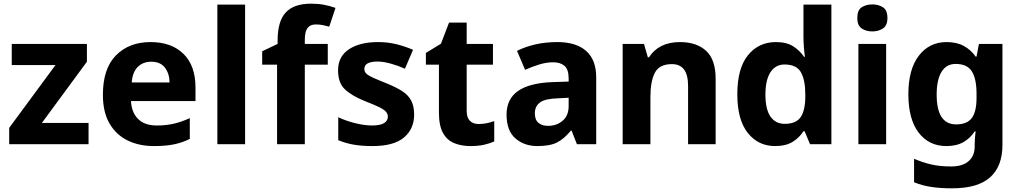

<svg xmlns="http://www.w3.org/2000/svg" viewBox="-20 -785 5549 1045"><path d="M462 0H30V-89L282 -431H44V-546H453V-449L208 -116H462Z M799 -556Q913 -556 978.5 -492Q1044 -428 1044 -308V-235H693Q696 -173 731.5 -137.5Q767 -102 834 -102Q885 -102 927 -112Q969 -122 1013 -142V-29Q973 -9 928 0.5Q883 10 818 10Q737 10 674.5 -20.5Q612 -51 576 -113Q540 -175 540 -269Q540 -412 611.5 -484Q683 -556 799 -556ZM803 -449Q758 -449 729.5 -420.5Q701 -392 697 -336H903Q902 -385 877.5 -417Q853 -449 803 -449Z M1314 0H1163V-760H1314Z M1764 -433H1639V0H1488V-433H1407V-506L1491 -546V-564Q1491 -670 1535.5 -717.5Q1580 -765 1673 -765Q1712 -765 1743.5 -759Q1775 -753 1806 -742L1772 -640Q1757 -644 1738.5 -648Q1720 -652 1699 -652Q1668 -652 1653.5 -632Q1639 -612 1639 -569V-546H1764Z M2234 -161Q2234 -83 2178.5 -36.5Q2123 10 2008 10Q1950 10 1906 2.5Q1862 -5 1821 -22V-147Q1865 -126 1915.5 -114Q1966 -102 2004 -102Q2050 -102 2070.5 -115Q2091 -128 2091 -150Q2091 -165 2080.5 -177Q2070 -189 2043.5 -202Q2017 -215 1968 -234Q1895 -263 1857.5 -298.5Q1820 -334 1820 -402Q1820 -478 1879.5 -517Q1939 -556 2037 -556Q2089 -556 2135 -545Q2181 -534 2228 -514L2184 -411Q2146 -428 2106 -439Q2066 -450 2035 -450Q1963 -450 1963 -410Q1963 -395 1973.5 -384.5Q1984 -374 2010.5 -362Q2037 -350 2085 -331Q2134 -311 2167.5 -290Q2201 -269 2217.5 -238.5Q2234 -208 2234 -161Z M2585 -110Q2608 -110 2629.5 -114.5Q2651 -119 2670 -126V-15Q2645 -4 2614 3Q2583 10 2540 10Q2491 10 2452 -6Q2413 -22 2391 -61.5Q2369 -101 2369 -172V-433H2298V-497L2380 -547L2424 -662H2520V-546H2663V-433H2520V-181Q2520 -145 2537.5 -127.5Q2555 -110 2585 -110Z M3014 -556Q3116 -556 3170.5 -507.5Q3225 -459 3225 -364V0H3120L3091 -74H3087Q3051 -30 3012.5 -10Q2974 10 2905 10Q2833 10 2785 -32Q2737 -74 2737 -161Q2737 -246 2799 -289.5Q2861 -333 2984 -338L3075 -341V-358Q3075 -407 3052.5 -426.5Q3030 -446 2991 -446Q2954 -446 2915 -434Q2876 -422 2838 -405L2794 -508Q2837 -530 2892.5 -543Q2948 -556 3014 -556ZM3018 -250Q2946 -248 2918.5 -227Q2891 -206 2891 -168Q2891 -133 2910.5 -116.5Q2930 -100 2963 -100Q3010 -100 3042.5 -128Q3075 -156 3075 -208V-253Z M3681 -556Q3771 -556 3823 -508.5Q3875 -461 3875 -356V0H3725V-318Q3725 -436 3637 -436Q3569 -436 3544.5 -389.5Q3520 -343 3520 -256V0H3369V-546H3485L3506 -473H3512Q3566 -556 3681 -556Z M4198 10Q4107 10 4050 -61.5Q3993 -133 3993 -272Q3993 -413 4051 -484.5Q4109 -556 4203 -556Q4261 -556 4297 -533Q4333 -510 4356 -476H4361Q4358 -494 4355.5 -526.5Q4353 -559 4353 -586V-760H4505V0H4389L4359 -71H4353Q4332 -37 4295 -13.5Q4258 10 4198 10ZM4251 -111Q4312 -111 4337 -146.5Q4362 -182 4363 -255V-271Q4363 -350 4339 -392Q4315 -434 4250 -434Q4201 -434 4173.5 -392Q4146 -350 4146 -270Q4146 -190 4173.5 -150.5Q4201 -111 4251 -111Z M4728 -761Q4761 -761 4785.5 -745.5Q4810 -730 4810 -687Q4810 -646 4785.5 -630Q4761 -614 4728 -614Q4694 -614 4670 -630Q4646 -646 4646 -687Q4646 -730 4670 -745.5Q4694 -761 4728 -761ZM4803 -546V0H4652V-546Z M5132 -556Q5188 -556 5226.5 -534.5Q5265 -513 5290 -477H5295L5308 -546H5436V4Q5436 120 5369 180Q5302 240 5162 240Q5099 240 5049 232.5Q4999 225 4955 207V79Q5001 99 5048 110Q5095 121 5157 121Q5219 121 5252 92Q5285 63 5285 12V-3Q5285 -15 5286.5 -35Q5288 -55 5290 -70H5285Q5262 -34 5224.5 -12Q5187 10 5131 10Q5036 10 4980 -63Q4924 -136 4924 -272Q4924 -408 4981 -482Q5038 -556 5132 -556ZM5181 -437Q5131 -437 5104.5 -394Q5078 -351 5078 -270Q5078 -108 5184 -108Q5244 -108 5269.5 -143Q5295 -178 5295 -252V-274Q5295 -356 5269.5 -396.5Q5244 -437 5181 -437Z"/></svg>

Font: Noto Sans Georgian Bold
Style: Regular
Weight: 700
Designer: Monotype Design Team, Akaki Razmadze
Foundry: Google LLC
Version: Version 2.005; ttfautohint (v1.8.4.7-5d5b)